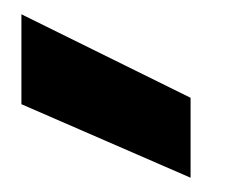

<svg xmlns="http://www.w3.org/2000/svg" viewBox="-20 -844 324 269"><path d="M10 -824V-698L247 -595V-707Z"/></svg>

Font: Malmofest
Style: Bold
Weight: 700
Designer: Jonny Pinhorn (Poppins), Kolossal
Version: Version 1.004;Glyphs 3.1.2 (3151)